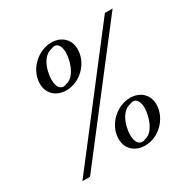

<svg xmlns="http://www.w3.org/2000/svg" viewBox="-176 -957 1108 1123"><g transform="rotate(-30 378.0 -395.5)"><path d="M270.5 -540C338.5 -553.5 366 -675 358 -720C350.5 -765 326 -774.5 295.5 -760.5C225 -746.5 200.5 -634.5 207.5 -584.5C214 -536.5 243.5 -525.5 270.5 -540ZM136 -624C140 -717 225.5 -793.5 314 -793.5C384.5 -793.5 432.5 -745 428.5 -676.5C425 -587.5 345 -506.5 252.5 -506.5C182.5 -506.5 132.5 -553 136 -624ZM672.5 -786.5 66.5 0H118L724.5 -786.5ZM508 -29.5C575.5 -43.5 603 -164.5 595 -209.5C587.5 -254.5 563 -264.5 533 -250.5C462 -236.5 437.5 -124.5 444.5 -74.5C451 -26 480.5 -15.5 508 -29.5ZM373.5 -114C377 -206.5 462.5 -283 551 -283C621.5 -283 669.5 -235 666 -166.5C662 -77 582 3.5 490 3.5C420 3.5 369.5 -43 373.5 -114Z"/></g></svg>

Font: Beautique Display Italic
Style: Regular
Weight: 400
Italic angle: -12°
Designer: Nhat-Quang Ngo
Version: Version 1.100;Glyphs 3.2.3 (3260)